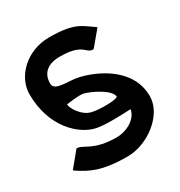

<svg xmlns="http://www.w3.org/2000/svg" viewBox="-146 -694 761 810"><g transform="rotate(-30 234.5 -289.5)"><path d="M14 -54 22 -48C70 -17 117 11 244 11C343 11 452 -72 452 -163C452 -301 309 -364 233 -381C186 -392 114 -379 114 -419C114 -471 150 -498 207 -497C316 -497 309 -455 340 -453H346L406 -525L398 -531C352 -561 332 -590 207 -590C98 -590 16 -509 16 -423C16 -261 116 -174 188 -159C230 -150 319 -154 354 -156C347 -111 293 -82 244 -82C136 -82 108 -123 80 -126L74 -127ZM132 -307C144 -309 195 -316 214 -312C248 -304 328 -265 330 -231C323 -219 240 -219 206 -227C161 -237 131 -291 132 -307Z"/></g></svg>

Font: Charger Pro
Style: ExBdNar
Weight: 400
Designer: Jasper
Foundry: Cannot Into Space Fonts
Version: Version 1.09